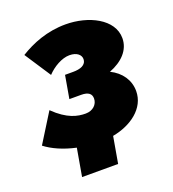

<svg xmlns="http://www.w3.org/2000/svg" viewBox="-145 -629 778 861"><g transform="rotate(-20 244.0 -198.5)"><path d="M100 136H272L294 10C382 -6 460 -61 460 -144C460 -196 430 -240 379 -265C441 -289 483 -331 483 -388C483 -479 373 -533 264 -533C176 -533 102 -503 44 -467L126 -342C154 -372 197 -397 233 -397C270 -397 287 -378 287 -360C287 -330 257 -321 224 -321H185L166 -212H222C257 -212 271 -199 271 -177C271 -149 248 -126 213 -126C176 -126 127 -135 65 -196L-21 -58C14 -31 63 -9 123 4Z"/></g></svg>

Font: Fixel Display Black
Style: Italic
Weight: 900
Italic angle: -10°
Designer: AlfaBravo + MacPaw
Foundry: Kyrylo Tkachov, Marchela Mozhyna, Serhii Makarenko, Maria Weinstein, Zakhar Kryvoshyya
Version: Version 1.210;Glyphs 3.2 (3217)